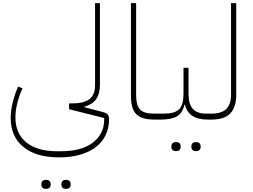

<svg xmlns="http://www.w3.org/2000/svg" viewBox="-20 -760 1608 1220"><path d="M355 240Q210 240 129 174Q48 108 48 -10Q48 -57 60.5 -108Q73 -159 95 -210L123 -199Q101 -150 89.5 -103Q78 -56 78 -15Q78 88 147 144.5Q216 201 341 201H368Q499 201 570.5 146Q642 91 642 -2V-10L419 -66V-103H439Q514 -103 549 -130.5Q584 -158 584 -219V-740H615V-221Q615 -164 591 -130Q567 -96 516 -82V-79L640 -46Q658 -41 665.5 -31.5Q673 -22 673 -2Q673 53 651.5 98Q630 143 589 174.5Q548 206 489 223Q430 240 355 240ZM397 440Q385 440 377.5 433Q370 426 370 412Q370 397 377.5 390Q385 383 397 383H402Q414 383 421.5 390Q429 397 429 412Q429 426 421.5 433Q414 440 402 440ZM270 440Q258 440 250.5 433Q243 426 243 412Q243 397 250.5 390Q258 383 270 383H275Q287 383 294.5 390Q302 397 302 412Q302 426 294.5 433Q287 440 275 440Z M967 0Q923 0 893.5 -8Q864 -16 846 -34.5Q828 -53 820 -82.5Q812 -112 812 -156V-740H845V-156Q845 -90 870 -64Q895 -38 957 -38H1011V-12L999 0Z M999 -26 1011 -38H1022Q1091 -38 1118.5 -66Q1146 -94 1146 -163V-329H1178V-163Q1178 -98 1205.5 -68Q1233 -38 1290 -38H1313V-12L1301 0Q1177 0 1155 -95H1152Q1140 -42 1105 -21Q1070 0 999 0ZM1223 200Q1211 200 1203.5 193Q1196 186 1196 172Q1196 157 1203.5 150Q1211 143 1223 143H1228Q1240 143 1247.5 150Q1255 157 1255 172Q1255 186 1247.5 193Q1240 200 1228 200ZM1096 200Q1084 200 1076.5 193Q1069 186 1069 172Q1069 157 1076.5 150Q1084 143 1096 143H1101Q1113 143 1120.5 150Q1128 157 1128 172Q1128 186 1120.5 193Q1113 200 1101 200Z M1301 -26 1313 -38H1323Q1388 -38 1418 -67.5Q1448 -97 1448 -160V-740H1481V-160Q1481 -78 1443 -39Q1405 0 1323 0H1301Z"/></svg>

Font: IBM Plex Sans Arabic ExtraLight
Style: Regular
Weight: 200
Designer: Mike Abbink, Paul van der Laan, Pieter van Rosmalen, Wael Morcos, Khajak Apelian
Foundry: Bold Monday
Version: Version 1.1